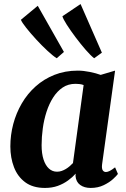

<svg xmlns="http://www.w3.org/2000/svg" viewBox="-20 -916 622 946"><path d="M483 -106.5Q480.5 -86 486 -77.2Q491.5 -68.5 502 -68.5Q509.5 -68.5 520 -73.5Q530.5 -78.5 547 -91.5L561 -59Q555.5 -51 537.5 -34.2Q519.5 -17.5 491.2 -3.8Q463 10 426.5 10Q395.5 10 375 -4.8Q354.5 -19.5 352 -49.5L353 -60.5Q337.5 -43 315.2 -26.8Q293 -10.5 264.8 -0.2Q236.5 10 201.5 10Q142 10 104.2 -18Q66.5 -46 48.8 -92.5Q31 -139 31 -194.5Q31 -250.5 45.2 -304.5Q59.5 -358.5 87.2 -406.2Q115 -454 155.5 -490.2Q196 -526.5 248.2 -547.2Q300.5 -568 363.5 -568Q391 -568 422.8 -561.5Q454.5 -555 476 -547L547 -568ZM392 -497Q382.5 -500.5 372.2 -501.8Q362 -503 352 -503Q316 -503 288.8 -484.8Q261.5 -466.5 241.8 -435.5Q222 -404.5 209.2 -365Q196.5 -325.5 190.8 -283.2Q185 -241 185 -200.5Q185 -159.5 194.5 -130.2Q204 -101 221 -85.5Q238 -70 261 -70Q273 -70 283.8 -73.8Q294.5 -77.5 304.5 -83.5Q314.5 -89.5 323.2 -97Q332 -104.5 339.5 -112.5ZM259.5 -629Q241.5 -640 213.8 -665.8Q186 -691.5 158 -722Q130 -752.5 109 -779Q88 -805.5 83 -818.5L166 -887.5L295 -660ZM444 -629Q427 -642 402.2 -670.5Q377.5 -699 352.5 -732.2Q327.5 -765.5 309.2 -794Q291 -822.5 287.5 -836L377 -896L482 -656.5Z"/></svg>

Font: Merriweather ExtraBold
Style: Italic
Weight: 800
Italic angle: -7.8°
Version: Version 2.101